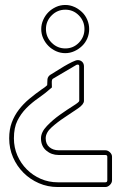

<svg xmlns="http://www.w3.org/2000/svg" viewBox="-20 -563 501 773"><path d="M243 -368Q275 -368 297.5 -391Q320 -414 320 -446Q320 -478 297.5 -501Q275 -524 243 -524Q211 -524 188 -501Q165 -478 165 -446Q165 -414 188 -391Q211 -368 243 -368ZM299 -157V-296Q299 -303 293 -303L288 -302L193 -246Q188 -243 188.5 -230Q189 -217 189 -211Q162 -187 134.5 -168Q107 -149 85.5 -127Q64 -105 50 -77Q36 -49 36 -6Q36 31 50 63Q64 95 88 119Q112 143 144 157Q176 171 213 171H404Q412 171 412 163V68Q412 61 404 61H216Q187 61 166 43Q145 25 145 -6Q145 -31 169 -56Q193 -81 222 -101.5Q251 -122 275 -137Q299 -152 299 -157ZM164 -6Q164 17 179 29.5Q194 42 216 42H404Q414 42 422.5 50Q431 58 431 68V163Q431 173 422.5 181.5Q414 190 404 190H213Q172 190 136.5 174.5Q101 159 74.5 132.5Q48 106 32.5 70.5Q17 35 17 -6Q17 -42 27.5 -70Q38 -98 56 -121.5Q74 -145 98 -165Q122 -185 149 -204Q155 -208 160 -211.5Q165 -215 170 -220Q170 -232 171 -243.5Q172 -255 184 -263L183 -262Q190 -266 205.5 -276Q221 -286 238 -296Q255 -306 270.5 -313.5Q286 -321 293 -321Q304 -321 311 -314Q318 -307 318 -296V-157Q318 -143 294 -126.5Q270 -110 241 -91Q212 -72 188 -50.5Q164 -29 164 -6ZM243 -349Q223 -349 205.5 -357Q188 -365 175 -378Q162 -391 154 -408.5Q146 -426 146 -446Q146 -465 154 -483Q162 -501 175 -514Q188 -527 205.5 -535Q223 -543 243 -543Q262 -543 279.5 -535Q297 -527 310.5 -514Q324 -501 331.5 -483Q339 -465 339 -446Q339 -426 331.5 -408.5Q324 -391 310.5 -378Q297 -365 279.5 -357Q262 -349 243 -349Z"/></svg>

Font: RonaldsonGothicLicht
Style: Regular
Weight: 400
Designer: Mr. Robertson for MacKellar, Smiths & Jordan Co. Philadelphia
Foundry: CAT-Fonts Peter Wiegel
Version: 1.000